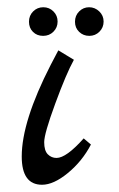

<svg xmlns="http://www.w3.org/2000/svg" viewBox="-20 -511 328 530"><path d="M211 -129 231 -112Q207 -66 167.5 -33.5Q128 -1 96 -1Q40 -1 40 -79Q40 -176 120 -332Q138 -366 141 -372L184 -346Q163 -308 132.5 -225Q102 -142 102 -118.5Q102 -95 112 -85Q122 -75 136 -75Q163 -75 211 -129ZM71 -423Q60 -434 60 -451Q60 -468 71.5 -479.5Q83 -491 99.5 -491Q116 -491 127.5 -479.5Q139 -468 139 -451.5Q139 -435 127.5 -423.5Q116 -412 99 -412Q82 -412 71 -423ZM198.5 -423Q187 -434 187 -451Q187 -468 198.5 -479.5Q210 -491 226 -491Q242 -491 254 -479.5Q266 -468 266 -451.5Q266 -435 254.5 -423.5Q243 -412 226.5 -412Q210 -412 198.5 -423Z"/></svg>

Font: Marck Script
Style: Regular
Weight: 400
Designer: Denis Masharov, Marck Fogel
Foundry: Denis Masharov
Version: Version 1.002